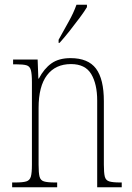

<svg xmlns="http://www.w3.org/2000/svg" viewBox="-20 -786 556 806"><path d="M31 0V-20H44Q76 -20 90.5 -24.5Q105 -29 109.5 -44.5Q114 -60 114 -95V-441Q114 -476 109.5 -492Q105 -508 91 -512Q77 -516 47 -516H35V-536H138L141 -456H143Q165 -498 196 -520Q227 -542 276 -542Q350 -542 383 -498Q416 -454 416 -361V-95Q416 -60 420 -44.5Q424 -29 438.5 -24.5Q453 -20 484 -20H491V0H388V-364Q388 -433 363 -475Q338 -517 278 -517Q213 -517 177.5 -470.5Q142 -424 142 -333V-95Q142 -60 146 -44.5Q150 -29 164.5 -24.5Q179 -20 211 -20H220V0ZM226 -619Q248 -659 268.5 -695.5Q289 -732 301 -766H345V-756Q335 -739 315 -712Q295 -685 272.5 -656.5Q250 -628 230 -606H226Z"/></svg>

Font: Noto Serif Sinhala Condensed Thin
Style: Regular
Weight: 100
Width: 3
Designer: Jelle Bosma - Monotype Design Team
Foundry: Monotype Imaging Inc.
Version: Version 2.007; ttfautohint (v1.8.4.7-5d5b)